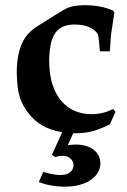

<svg xmlns="http://www.w3.org/2000/svg" viewBox="-20 -491 484 732"><path d="M258.8 17.1 238.8 62.5Q247.1 61.5 254.4 60.8Q261.7 60.1 267.6 60.1Q291 60.1 308.8 65.7Q326.7 71.3 338.6 81.1Q350.6 90.8 356.7 104Q362.8 117.2 362.8 131.8Q362.8 148.9 354.2 164.8Q345.7 180.7 328.6 193.1Q311.5 205.6 285.9 213.1Q260.3 220.7 225.6 220.7Q174.3 220.7 127.9 203.1L145 164.1Q182.1 176.3 211.4 176.3Q235.4 176.3 247.8 165.3Q260.3 154.3 260.3 138.7Q260.3 124 248.8 113.5Q237.3 103 216.8 103Q204.6 103 190.4 107.9L178.2 99.1L216.8 13.2Q171.4 4.9 141.8 -12.2Q112.3 -29.3 89.4 -58.1Q65.9 -87.4 55.2 -121.6Q49.8 -139.2 47.1 -161.9Q44.4 -184.6 43.9 -212.9Q43.9 -247.1 48.6 -273.7Q53.2 -300.3 62 -321.3Q70.8 -342.3 84 -357.9Q97.2 -373.5 114.3 -385.7L189.5 -433.1Q228 -457.5 241.7 -462.4Q266.1 -471.2 302.7 -471.2Q365.2 -471.2 411.1 -450.7L416 -442.4L403.8 -362.8Q402.8 -357.4 401.9 -340.6Q400.9 -323.7 398.9 -295.4H360.8Q357.9 -338.9 353.5 -359.9Q342.3 -377.9 319.8 -387.7Q297.4 -397.5 263.7 -397.5Q237.3 -397.5 219 -388.9Q200.7 -380.4 189.5 -363Q178.2 -345.7 173.1 -320.1Q168 -294.4 167.5 -259.8Q167.5 -209.5 179.4 -171.1Q191.4 -132.8 212.9 -107.2Q234.4 -81.5 263.9 -68.6Q293.5 -55.7 328.6 -55.7Q373.5 -55.7 411.1 -75.7L420.4 -64.5L398.9 -17.1Q355.5 4.4 327.6 10.7Q314.5 13.7 299.3 15.4Q284.2 17.1 265.6 17.1Z"/></svg>

Font: XB Kayhan
Style: Bold
Weight: 700
Designer: Behnam
Foundry: Irmug
Version: Version 7.300 2009